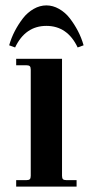

<svg xmlns="http://www.w3.org/2000/svg" viewBox="-20 -692 336 712"><path d="M40 0H264V-24H226C220 -24 215.8 -25.2 213.5 -27.5C211.2 -29.8 210 -34 210 -40V-474H40V-450H78C84 -450 88.2 -448.8 90.5 -446.5C92.8 -444.2 94 -440 94 -434V-40C94 -34 92.8 -29.8 90.5 -27.5C88.2 -25.2 84 -24 78 -24H40ZM14 -524 36 -516C61.3 -569.3 100 -596 152 -596C204 -596 242.7 -569.3 268 -516L290 -524C284.7 -542.7 277.7 -560.3 269 -577C260.3 -593.7 250.3 -609.3 239 -624C227.7 -638.7 214.3 -650.3 199 -659C183.7 -667.7 168 -672 152 -672C136 -672 120.3 -667.7 105 -659C89.7 -650.3 76.3 -638.7 65 -624C53.7 -609.3 43.7 -593.7 35 -577C26.3 -560.3 19.3 -542.7 14 -524Z"/></svg>

Font: Km Standard TT
Style: Bold
Weight: 700
Designer: Alexey Kryukov <alexios@thessalonica.org.ru>
Version: Version 2.0.2